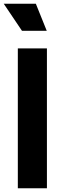

<svg xmlns="http://www.w3.org/2000/svg" viewBox="-39 -1003 346 1023"><path d="M56 -745H211V0H56ZM-19 -983H152L210 -839H78Z"/></svg>

Font: BLUETTI 2.0
Style: Bold
Weight: 700
Designer: Stijn de Vries
Foundry: tokotype
Version: Version 2.005;October 31, 2023;FontCreator 14.0.0.2814 64-bi